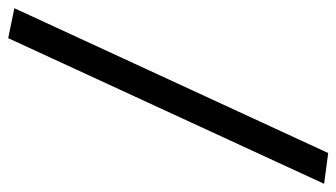

<svg xmlns="http://www.w3.org/2000/svg" viewBox="-228 -606 820 468"><g transform="rotate(90 182.0 -372.0)"><path d="M-32 3 321 -762 396 -752 41 18Z"/></g></svg>

Font: Fresca
Style: Regular
Weight: 400
Designer: Iván Moreno
Foundry: Fontstage
Version: Version 1.001